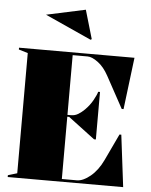

<svg xmlns="http://www.w3.org/2000/svg" viewBox="-62 -996 825 1047"><g transform="rotate(5 351.0 -473.0)"><path d="M20 0V-10L70 -25V-683L20 -698V-708H652L617 -424H607L512 -598Q487 -644 454 -668.5Q421 -693 397 -693H315V-366H335Q356 -366 374 -377Q392 -388 408 -404Q434 -430 450.5 -460Q467 -490 471 -506H481V-246H471L325 -356H315V-15H397Q431 -15 471 -48Q511 -81 538 -138L607 -284H617L652 0ZM405 -785 151 -900 365 -946 411 -789Z"/></g></svg>

Font: Kalnia Thin
Style: Regular
Weight: 100
Version: Version 1.105